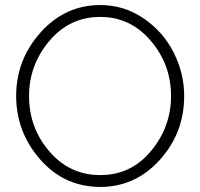

<svg xmlns="http://www.w3.org/2000/svg" viewBox="-20 -735 793 760"><path d="M376 5Q233 4 138.5 -104.5Q44 -213 44 -355Q44 -499 141 -607Q238 -715 377 -715Q472 -715 549.5 -661.5Q627 -608 668 -526Q709 -444 709 -355Q709 -209 612.5 -102Q516 5 376 5ZM95 -355Q95 -229 175.5 -135.5Q256 -42 377 -42Q499 -42 578 -137.5Q657 -233 657 -355Q657 -480 576.5 -574Q496 -668 377 -668Q255 -668 175 -572.5Q95 -477 95 -355Z"/></svg>

Font: Raleway
Style: Light
Weight: 300
Designer: Matt McInerney, Pablo Impallari, Rodrigo Fuenzalida
Foundry: Matt McInerney, Pablo Impallari, Rodrigo Fuenzalida
Version: Version 3.000